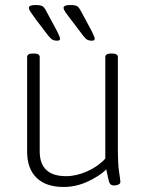

<svg xmlns="http://www.w3.org/2000/svg" viewBox="-20 -738 597 764"><path d="M233 6Q163 6 125.5 -30.5Q88 -67 88 -134V-511Q88 -525 111 -525H116Q138 -525 138 -511V-136Q138 -37 243 -37Q284 -37 327.5 -56.5Q371 -76 399 -107V-511Q399 -525 422 -525H426Q449 -525 449 -511V-150Q449 -85 454 -53Q459 -21 459 -14Q459 -7 451 -3.5Q443 0 433 0Q420 0 415.5 -11Q411 -22 403 -64Q377 -38 330 -16Q283 6 233 6ZM345 -576Q335 -576 328 -579.5Q321 -583 311 -596L263 -659Q249 -677 241 -688.5Q233 -700 233 -707Q233 -718 260 -718Q280 -718 287.5 -713Q295 -708 303 -692L345 -614Q357 -590 357 -584Q357 -576 345 -576ZM207 -576Q197 -576 190 -579.5Q183 -583 172 -596L124 -659Q111 -677 103 -688.5Q95 -700 95 -707Q95 -718 121 -718Q142 -718 149.5 -713Q157 -708 165 -692L207 -614Q219 -590 219 -584Q219 -576 207 -576Z"/></svg>

Font: Asap ExtraLight
Style: Regular
Weight: 200
Designer: Pablo Cosgaya
Foundry: Omnibus-Type
Version: Version 3.001; ttfautohint (v1.8.4.7-5d5b)